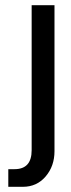

<svg xmlns="http://www.w3.org/2000/svg" viewBox="-20 -720 273 740"><path d="M102 -141V-700H190V-137Q190 -80 156 -40Q122 0 68 0H12V-68H36Q102 -68 102 -141Z"/></svg>

Font: Homenaje
Style: Regular
Weight: 400
Version: Version 1.002